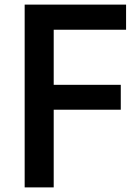

<svg xmlns="http://www.w3.org/2000/svg" viewBox="-20 -813 590 833"><path d="M504 -337H213V0H87V-793H527V-684H213V-445H504Z"/></svg>

Font: Kdam Thmor Pro
Style: Regular
Weight: 400
Designer: Sovichet Tep, Longdey Hak
Foundry: Anagata Design
Version: Version 1.003; ttfautohint (v1.8.4.7-5d5b)